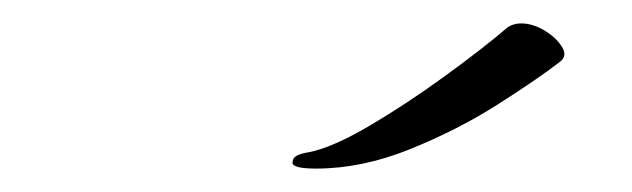

<svg xmlns="http://www.w3.org/2000/svg" viewBox="-20 -490 540 164"><path d="M250 -346Q228 -346 230 -352Q230 -358 244 -360Q264 -364 295.5 -382.5Q327 -401 360 -425Q393 -449 414 -467Q419 -470 425 -470Q435 -470 445 -464Q455 -458 460 -450Q465 -442 458 -437Q440 -423 405.5 -401Q371 -379 330 -362.5Q289 -346 250 -346Z"/></svg>

Font: Arizonia
Style: Regular
Weight: 400
Designer: Robert E. Leuschke
Foundry: Robert E. Leuschke
Version: Version 1.010; ttfautohint (v1.8.4.7-5d5b)